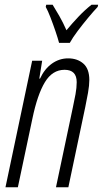

<svg xmlns="http://www.w3.org/2000/svg" viewBox="-20 -786 432 806"><path d="M3 0 115 -531H157L145 -456H148Q167 -497 198 -519Q229 -541 266 -541Q305 -541 330 -519Q355 -497 355 -450Q355 -428 349.5 -396.5Q344 -365 338 -337L267 0H215L286 -336Q292 -363 297 -390.5Q302 -418 302 -441Q302 -493 251 -493Q200 -493 168.5 -441Q137 -389 116 -288L55 0ZM228 -606Q223 -625 213 -654.5Q203 -684 192 -712.5Q181 -741 172 -757L174 -766H201Q213 -747 229 -719Q245 -691 259 -659Q283 -688 309.5 -716Q336 -744 364 -766H392L390 -757Q373 -739 350.5 -712Q328 -685 306.5 -656.5Q285 -628 273 -606Z"/></svg>

Font: Noto Sans ExtraCondensed Light
Style: Italic
Weight: 300
Width: 2
Italic angle: -12°
Designer: Monotype Design Team
Foundry: Monotype Imaging Inc.
Version: Version 2.013; ttfautohint (v1.8.4.7-5d5b)